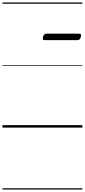

<svg xmlns="http://www.w3.org/2000/svg" viewBox="-20 -1030 685 1550"><path d="M341 -706Q328 -706 326 -712.5Q324 -719 327 -731Q331 -744 337 -751Q343 -758 355 -758H619Q631 -758 633.5 -751Q636 -744 632 -731Q629 -718 622.5 -712Q616 -706 605 -706ZM0 490H645V500H0ZM0 -20H645V0H0ZM0 -505H645V-500H0ZM0 -1010H645V-1000H0Z"/></svg>

Font: Playwrite NZ Guides
Style: Regular
Weight: 400
Designer: Veronika Burian, José Scaglione
Foundry: TypeTogether
Version: Version 1.003